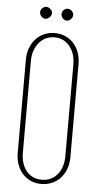

<svg xmlns="http://www.w3.org/2000/svg" viewBox="-57 -859 462 901"><g transform="rotate(5 174.0 -409.0)"><path d="M50 -569Q50 -599 59.5 -624Q69 -649 85.5 -667Q102 -685 125 -695Q148 -705 175 -705Q202 -705 224.5 -695Q247 -685 263.5 -667Q280 -649 289 -624Q298 -599 298 -569V-130Q298 -100 288.5 -75Q279 -50 262.5 -32Q246 -14 222.5 -4Q199 6 172 6Q145 6 123 -4Q101 -14 84.5 -32Q68 -50 59 -75Q50 -100 50 -130ZM74 -134Q74 -79 101 -46.5Q128 -14 173 -14Q218 -14 246 -47Q274 -80 274 -134V-565Q274 -618 246.5 -651.5Q219 -685 175 -685Q131 -685 102.5 -651Q74 -617 74 -565ZM97 -797Q97 -807 105.5 -815.5Q114 -824 124 -824Q135 -824 144 -815.5Q153 -807 153 -797Q153 -786 144 -777Q135 -768 124 -768Q114 -768 105.5 -777Q97 -786 97 -797ZM198 -797Q198 -807 206 -815.5Q214 -824 225 -824Q236 -824 244.5 -815.5Q253 -807 253 -797Q253 -786 244.5 -777Q236 -768 225 -768Q214 -768 206 -777Q198 -786 198 -797Z"/></g></svg>

Font: Moniqa Thin Paragraph
Style: Regular
Weight: 100
Designer: Rajesh Rajput
Foundry: Rajesh Rajput
Version: Version 1.000